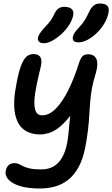

<svg xmlns="http://www.w3.org/2000/svg" viewBox="-20 -816 641 1097"><path d="M207 261Q138 261 92.5 246.5Q47 232 27 208.5Q7 185 13 159Q17 139 29.5 127.5Q42 116 64 116Q78 116 88.5 121.5Q99 127 113 134Q127 141 151 146.5Q175 152 215 152Q259 152 288.5 133.5Q318 115 336 82Q354 49 363 5Q369 -27 371.5 -55.5Q374 -84 377 -114.5Q380 -145 384.5 -184Q389 -223 399 -275L436 -245Q405 -183 373.5 -144.5Q342 -106 313 -84.5Q284 -63 257.5 -55.5Q231 -48 210 -48Q149 -48 112 -79Q75 -110 64.5 -175Q54 -240 75 -343Q88 -412 103 -447.5Q118 -483 134.5 -495Q151 -507 171 -507Q191 -507 202.5 -498.5Q214 -490 216 -472Q218 -454 211 -427Q198 -373 188 -324.5Q178 -276 176.5 -238Q175 -200 185 -178.5Q195 -157 221 -157Q262 -157 300.5 -197Q339 -237 372 -304.5Q405 -372 431 -455Q441 -485 452 -495.5Q463 -506 485 -506Q499 -506 510.5 -500.5Q522 -495 529 -482.5Q536 -470 536 -449.5Q536 -429 528 -400Q512 -349 505 -309Q498 -269 495 -232Q492 -195 490 -157.5Q488 -120 483 -75.5Q478 -31 467 27Q454 93 429 138.5Q404 184 370 211Q336 238 295 249.5Q254 261 207 261ZM429 -574Q409 -574 401.5 -582Q394 -590 396 -604Q399 -618 407.5 -630.5Q416 -643 432 -660Q453 -682 465 -702Q477 -722 490 -750Q502 -775 517 -785.5Q532 -796 551 -796Q580 -796 592.5 -783.5Q605 -771 600 -744Q594 -712 575.5 -681Q557 -650 531.5 -626Q506 -602 479 -588Q452 -574 429 -574ZM231 -569Q213 -569 203.5 -577.5Q194 -586 197 -601Q200 -614 208.5 -626.5Q217 -639 235 -659Q256 -681 267 -695.5Q278 -710 289 -733Q300 -758 314 -767.5Q328 -777 346 -777Q376 -777 389.5 -764.5Q403 -752 398 -727Q392 -700 374 -672Q356 -644 330.5 -621Q305 -598 279 -583.5Q253 -569 231 -569Z"/></svg>

Font: Shantell Sans Medium
Style: Italic
Weight: 500
Italic angle: -11°
Designer: Stephen Nixon, Anya Danilova, Shantell Martin
Foundry: Arrow Type
Version: Version 1.011;[c5ecc13dd]